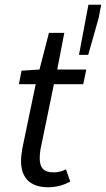

<svg xmlns="http://www.w3.org/2000/svg" viewBox="-20 -780 448 812"><path d="M184 12C223 12 255 0 277 -12L259 -64C245 -56 226 -51 207 -51C164 -51 148 -71 148 -111C148 -123 149 -135 151 -147L208 -424H332L345 -486H222L252 -641H187L147 -486L71 -481L60 -424H131L74 -150C71 -132 69 -116 69 -98C69 -36 100 12 184 12ZM314 -548H353L397 -703L408 -760H354Z"/></svg>

Font: Source Sans Pro
Style: Italic
Weight: 400
Italic angle: -11°
Designer: Paul D. Hunt
Foundry: Adobe Systems Incorporated
Version: Version 3.006;hotconv 1.0.111;makeotfexe 2.5.65597